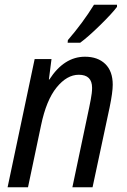

<svg xmlns="http://www.w3.org/2000/svg" viewBox="-20 -787 535 809"><path d="M126 -538H197L186 -452H188Q250 -548 338 -548Q392 -548 423.5 -517.5Q455 -487 455 -430Q455 -398 442 -335L370 2H285L356 -335Q357 -340 362.5 -368Q368 -396 368 -417Q368 -472 312 -472Q262 -472 218.5 -418.5Q175 -365 153 -259L98 2H12ZM266 -618Q329 -691 376 -767H473V-758Q452 -730 402 -681Q352 -632 318 -607H265Z"/></svg>

Font: Noto Sans UI Narrow
Style: Italic
Weight: 400
Width: 4
Italic angle: -12°
Designer: Monotype Design Team
Foundry: Monotype Imaging Inc.
Version: Version 1.001